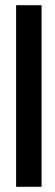

<svg xmlns="http://www.w3.org/2000/svg" viewBox="-20 -719 213 739"><path d="M42 -699H140V0H42Z"/></svg>

Font: Moniqa Paragraph
Style: Bold
Weight: 700
Designer: Rajesh Rajput
Foundry: Rajesh Rajput
Version: Version 1.000